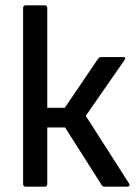

<svg xmlns="http://www.w3.org/2000/svg" viewBox="-20 -703 512 723"><path d="M466 -12Q469 -7 467 -3.5Q465 0 459 0H375Q366 0 363 -6L225 -223H158V-10Q158 0 149 0H77Q67 0 67 -10V-673Q67 -683 77 -683H149Q158 -683 158 -673V-297H224L350 -483Q354 -488 362 -488H444Q456 -488 449 -477L303 -267Z"/></svg>

Font: Sofia Sans Semi Condensed Medium
Style: Regular
Weight: 500
Designer: Botio Nikoltchev, Ani Petrova
Foundry: lettersoup
Version: Version 4.100